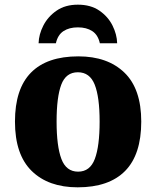

<svg xmlns="http://www.w3.org/2000/svg" viewBox="-20 -791 668 821"><path d="M312 10Q187 10 115.5 -60Q44 -130 44 -271Q44 -411 112.5 -480.5Q181 -550 315 -550Q440 -550 512 -480.5Q584 -411 584 -271Q584 -130 515 -60Q446 10 312 10ZM314 -57Q365 -57 385.5 -111.5Q406 -166 406 -271Q406 -376 385 -429Q364 -482 313 -482Q262 -482 242 -429Q222 -376 222 -271Q222 -166 242.5 -111.5Q263 -57 314 -57ZM145 -606Q146 -644 165.5 -682Q185 -720 222 -745.5Q259 -771 313 -771Q368 -771 405 -745.5Q442 -720 461 -682Q480 -644 481 -606H407Q399 -642 374.5 -658Q350 -674 313 -674Q276 -674 251.5 -658Q227 -642 219 -606Z"/></svg>

Font: Noto Serif ExtraBold
Style: Regular
Weight: 800
Designer: Monotype Design Team
Foundry: Monotype Imaging Inc.
Version: Version 2.014